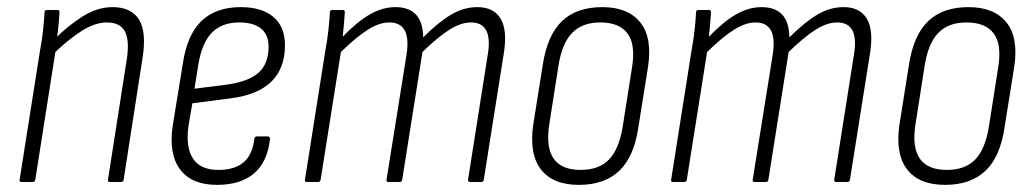

<svg xmlns="http://www.w3.org/2000/svg" viewBox="-20 -511 2897 539"><path d="M289 0Q282 0 283 -6L336 -345Q344 -398 330.5 -423Q317 -448 280 -448Q247 -448 209 -424Q171 -400 127 -357L132 -400Q172 -440 213 -465.5Q254 -491 296 -491Q348 -491 370 -456.5Q392 -422 380 -347L327 -6Q326 0 319 0ZM41 0Q34 0 35 -6L92 -367Q98 -398 101 -427Q104 -456 105 -476Q105 -483 112 -483H142Q147 -483 147 -476Q146 -455 143 -428Q140 -401 137 -382V-375L79 -6Q78 0 71 0Z M589 8Q518 8 485.5 -35.5Q453 -79 465 -159L493 -331Q505 -413 545.5 -452Q586 -491 656 -491Q715 -491 747.5 -463.5Q780 -436 780 -384Q780 -320 742.5 -282.5Q705 -245 628 -235L520 -221L509 -157Q501 -97 522 -65.5Q543 -34 593 -34Q639 -34 664 -55.5Q689 -77 694 -121Q695 -128 701 -128H732Q738 -128 738 -121Q731 -57 693.5 -24.5Q656 8 589 8ZM526 -262 621 -274Q680 -283 707 -308Q734 -333 734 -380Q734 -414 712.5 -431Q691 -448 652 -448Q603 -448 575 -419.5Q547 -391 537 -331Z M842 0Q835 0 836 -6L893 -367Q899 -399 902 -427Q905 -455 906 -476Q906 -483 913 -483H943Q948 -483 948 -476Q947 -460 945.5 -443Q944 -426 942 -408Q984 -451 1019 -471Q1054 -491 1090 -491Q1167 -491 1168 -406Q1211 -449 1246.5 -470Q1282 -491 1320 -491Q1366 -491 1385.5 -458.5Q1405 -426 1394 -359L1338 -6Q1337 0 1330 0H1300Q1293 0 1294 -7L1349 -356Q1365 -448 1302 -448Q1274 -448 1241.5 -427.5Q1209 -407 1166 -365L1109 -6Q1108 0 1101 0H1071Q1064 0 1065 -6L1121 -356Q1136 -448 1073 -448Q1045 -448 1012.5 -427.5Q980 -407 937 -365L880 -6Q879 0 872 0Z M1605 8Q1532 8 1498.5 -35.5Q1465 -79 1477 -161L1504 -331Q1517 -413 1558 -452Q1599 -491 1671 -491Q1743 -491 1777.5 -448Q1812 -405 1799 -322L1772 -153Q1760 -71 1718.5 -31.5Q1677 8 1605 8ZM1610 -34Q1662 -34 1690 -63.5Q1718 -93 1728 -155L1754 -320Q1765 -385 1742 -416.5Q1719 -448 1665 -448Q1615 -448 1586.5 -419Q1558 -390 1548 -328L1522 -162Q1512 -98 1534 -66Q1556 -34 1610 -34Z M1870 0Q1863 0 1864 -6L1921 -367Q1927 -399 1930 -427Q1933 -455 1934 -476Q1934 -483 1941 -483H1971Q1976 -483 1976 -476Q1975 -460 1973.5 -443Q1972 -426 1970 -408Q2012 -451 2047 -471Q2082 -491 2118 -491Q2195 -491 2196 -406Q2239 -449 2274.5 -470Q2310 -491 2348 -491Q2394 -491 2413.5 -458.5Q2433 -426 2422 -359L2366 -6Q2365 0 2358 0H2328Q2321 0 2322 -7L2377 -356Q2393 -448 2330 -448Q2302 -448 2269.5 -427.5Q2237 -407 2194 -365L2137 -6Q2136 0 2129 0H2099Q2092 0 2093 -6L2149 -356Q2164 -448 2101 -448Q2073 -448 2040.5 -427.5Q2008 -407 1965 -365L1908 -6Q1907 0 1900 0Z M2633 8Q2560 8 2526.5 -35.5Q2493 -79 2505 -161L2532 -331Q2545 -413 2586 -452Q2627 -491 2699 -491Q2771 -491 2805.5 -448Q2840 -405 2827 -322L2800 -153Q2788 -71 2746.5 -31.5Q2705 8 2633 8ZM2638 -34Q2690 -34 2718 -63.5Q2746 -93 2756 -155L2782 -320Q2793 -385 2770 -416.5Q2747 -448 2693 -448Q2643 -448 2614.5 -419Q2586 -390 2576 -328L2550 -162Q2540 -98 2562 -66Q2584 -34 2638 -34Z"/></svg>

Font: Sofia Sans Condensed Light
Style: Italic
Weight: 300
Italic angle: -9°
Version: Version 4.100